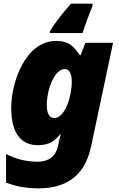

<svg xmlns="http://www.w3.org/2000/svg" viewBox="-20 -786 647 1046"><path d="M252 -606H430C443 -649 466 -710 484 -753V-766H367C322 -715 284 -669 252 -616ZM191 240C326 240 439 185 476 13L596 -553H445L419 -485H415C378 -540 349 -563 286 -563C117 -563 41 -335 41 -199C41 -48 104 5 187 5C250 5 282 -21 307 -54H311C306 -37 301 -19 299 -4L294 18C282 63 247 95 186 95C123 95 64 80 13 53V209C60 226 109 240 191 240ZM276 -143C249 -143 235 -168 235 -212C235 -307 281 -410 332 -410C359 -410 371 -382 371 -341C371 -260 334 -143 276 -143Z"/></svg>

Font: Noto Sans UI Black
Style: Italic
Weight: 900
Italic angle: -372°
Designer: Monotype Design Team
Foundry: Monotype Imaging Inc.
Version: Version 1.901